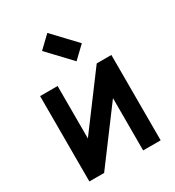

<svg xmlns="http://www.w3.org/2000/svg" viewBox="-182 -867 889 974"><g transform="rotate(-30 262.5 -379.5)"><path d="M53.7 0V-500H156.2V-192.9L385.3 -500H471.2V0H368.7V-306.2L140.1 0ZM371.1 -626.5 302.2 -560.5 176.8 -693.4 245.6 -759.3Z"/></g></svg>

Font: Anka/Coder Condensed
Style: Bold
Weight: 700
Width: 4
Monospace: yes
Version: Version 001.100